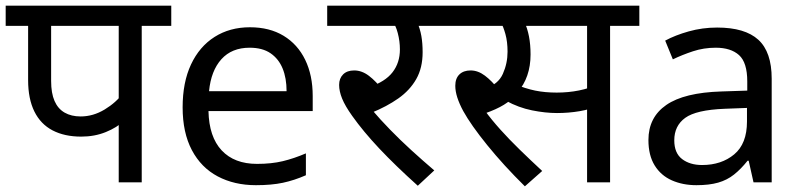

<svg xmlns="http://www.w3.org/2000/svg" viewBox="-20 -642 2818 676"><path d="M479 -551V0H398V-244L417 -217Q392 -193 352.5 -177Q313 -161 266 -161Q207 -161 165 -183Q123 -205 101 -249.5Q79 -294 79 -360V-551H0V-622H583V-551ZM398 -551H160V-357Q160 -314 172 -286.5Q184 -259 207.5 -245.5Q231 -232 264 -232Q308 -232 348.5 -256.5Q389 -281 414 -315L398 -263Z M860 -546Q929 -546 978.5 -516Q1028 -486 1054.5 -431.5Q1081 -377 1081 -304V-251H714Q716 -160 760.5 -112.5Q805 -65 885 -65Q936 -65 975.5 -74.5Q1015 -84 1057 -102V-25Q1016 -7 976 1.5Q936 10 881 10Q805 10 746.5 -21Q688 -52 655.5 -113.5Q623 -175 623 -264Q623 -352 652.5 -415Q682 -478 735.5 -512Q789 -546 860 -546ZM859 -474Q796 -474 759.5 -433.5Q723 -393 716 -321H989Q989 -367 975 -401Q961 -435 932.5 -454.5Q904 -474 859 -474Z M1416 -551 1448 -566Q1459 -541 1463.5 -515.5Q1468 -490 1468 -458Q1468 -403 1445.5 -363.5Q1423 -324 1382.5 -295.5Q1342 -267 1288 -245L1290 -255Q1318 -222 1353.5 -185.5Q1389 -149 1428.5 -113Q1468 -77 1509 -42L1451 12Q1372 -59 1315.5 -119Q1259 -179 1220 -234Q1195 -269 1184.5 -295Q1174 -321 1174 -343Q1174 -366 1188 -380Q1202 -394 1227 -394Q1254 -394 1279 -375Q1304 -356 1329 -323L1279 -335Q1336 -354 1362 -387.5Q1388 -421 1388 -468Q1388 -497 1380.5 -525.5Q1373 -554 1362 -565L1407 -551H1132V-622H1556V-551Z M1828 14Q1753 -60 1695.5 -131Q1638 -202 1611 -251Q1597 -277 1590 -299Q1583 -321 1583 -340Q1583 -366 1597.5 -380Q1612 -394 1637 -394Q1663 -394 1687.5 -375.5Q1712 -357 1736 -326L1689 -331Q1734 -345 1750.5 -382Q1767 -419 1767 -460Q1767 -495 1759.5 -522Q1752 -549 1743 -564L1784 -551H1541V-622H1958V-551H1792L1826 -566Q1837 -542 1842.5 -513.5Q1848 -485 1848 -450Q1848 -410 1836.5 -376.5Q1825 -343 1802 -317L1798 -310Q1780 -289 1754 -273Q1728 -257 1688 -243L1686 -254Q1711 -220 1742 -185.5Q1773 -151 1810 -115Q1847 -79 1889 -40ZM1941 -244Q1900 -244 1853 -253.5Q1806 -263 1762 -287L1789 -347Q1830 -330 1864.5 -323Q1899 -316 1940 -316Q1981 -316 2018.5 -323.5Q2056 -331 2094 -348V-272Q2059 -257 2020.5 -250.5Q1982 -244 1941 -244ZM2047 0V-551H1937V-622H2231V-551H2128V0Z M2505 -545Q2603 -545 2650 -502Q2697 -459 2697 -365V0H2633L2616 -76H2612Q2589 -47 2564.5 -27.5Q2540 -8 2508.5 1Q2477 10 2432 10Q2384 10 2345.5 -7Q2307 -24 2285 -59.5Q2263 -95 2263 -149Q2263 -229 2326 -272.5Q2389 -316 2520 -320L2611 -323V-355Q2611 -422 2582 -448Q2553 -474 2500 -474Q2458 -474 2420 -461.5Q2382 -449 2349 -433L2322 -499Q2357 -518 2405 -531.5Q2453 -545 2505 -545ZM2531 -259Q2431 -255 2392.5 -227Q2354 -199 2354 -148Q2354 -103 2381.5 -82Q2409 -61 2452 -61Q2520 -61 2565 -98.5Q2610 -136 2610 -214V-262Z"/></svg>

Font: lhindi25
Style: Book
Weight: 400
Designer: Jelle Bosma - Monotype Design Team
Foundry: Monotype Imaging Inc.
Version: Version 2.003